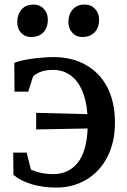

<svg xmlns="http://www.w3.org/2000/svg" viewBox="-20 -827 568 858"><path d="M128.9 -806.6H129.4Q158.2 -806.6 176 -787.1Q193.8 -767.6 193.8 -739.3Q193.8 -704.1 174.3 -682.9Q154.8 -661.6 119.1 -661.6H118.7Q91.3 -661.6 74.2 -680.4Q57.1 -699.2 57.1 -728.5Q57.1 -762.2 76.2 -784.4Q95.2 -806.6 128.9 -806.6ZM357.4 -806.6H357.9Q387.2 -806.6 405 -787.1Q422.9 -767.6 422.9 -739.3Q422.9 -704.1 403.1 -682.9Q383.3 -661.6 347.2 -661.6H346.7Q320.3 -661.6 303 -680.9Q285.6 -700.2 285.6 -728.5Q285.6 -762.2 304.9 -784.4Q324.2 -806.6 357.4 -806.6ZM165 -322.3 227.1 -320.8 335.4 -317.9 370.6 -316.9Q366.2 -380.4 345.7 -425.3Q325.2 -470.2 292 -492.7Q258.8 -514.6 218.3 -514.6Q187 -514.6 165.3 -507.3Q143.6 -500 127.9 -485.8L106.4 -417.5H44.9L43.9 -545.9Q65.9 -556.2 119.1 -564Q172.4 -571.8 220.7 -571.8Q300.8 -571.8 362.5 -537.6Q424.3 -503.4 459 -438Q493.7 -371.6 493.7 -278.3Q493.7 -191.4 459.7 -125.5Q425.8 -59.6 365.2 -23.9Q306.2 11.2 231.4 11.2Q170.9 11.2 121.3 -3.9Q71.8 -19 40 -45.4L39.1 -145H99.1L118.2 -68.8Q165 -48.8 216.3 -48.8Q285.6 -48.8 326.4 -98.6Q367.2 -148.4 371.6 -252.9L141.6 -248.5V-322.8Z"/></svg>

Font: Merriweather
Style: Regular
Weight: 400
Designer: Eben Sorkin
Foundry: Eben Sorkin
Version: Version 1.584; ttfautohint (v1.8.1)